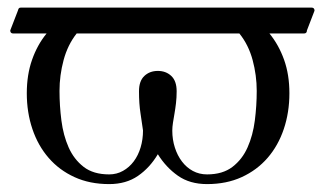

<svg xmlns="http://www.w3.org/2000/svg" viewBox="-20 -459 830 493"><path d="M779.8 -439.5Q787.6 -439.5 787.6 -431.6L768.1 -380.9Q768.1 -373 760.3 -373H671.9Q695.8 -343.8 709.5 -305.4Q723.1 -267.1 723.1 -219.7Q723.1 -170.4 708.7 -127.7Q694.3 -85 667 -53.5Q639.6 -22 600.6 -4.2Q561.5 13.7 511.7 13.7Q467.3 13.7 436.8 -7.8Q406.2 -29.3 385.3 -63Q364.7 -28.3 334.2 -7.3Q303.7 13.7 260.3 13.7Q210.4 13.7 171.4 -4.2Q132.3 -22 105 -53.5Q77.6 -85 63.2 -127.7Q48.8 -170.4 48.8 -219.7Q48.8 -267.1 62.3 -305.4Q75.7 -343.8 99.6 -373H14.2Q6.3 -373 6.3 -380.9L25.9 -431.6Q26.9 -435.5 28.3 -437.5Q29.8 -439.5 33.7 -439.5ZM336.9 -224.6Q336.9 -251 350.6 -263.9Q364.3 -276.9 385.3 -276.9Q406.2 -276.9 419.9 -263.9Q433.6 -251 433.6 -224.6Q433.6 -208.5 431.9 -194.1Q430.2 -179.7 428 -167.2Q425.8 -154.8 424.1 -143.8Q422.4 -132.8 422.4 -123.5Q422.4 -100.6 429 -80.1Q435.5 -59.6 447.3 -44.2Q459 -28.8 475.3 -20Q491.7 -11.2 511.7 -11.2Q551.8 -11.2 576.9 -30.5Q602.1 -49.8 615.7 -80.6Q629.4 -111.3 634.3 -149.4Q639.2 -187.5 639.2 -225.6Q639.2 -265.6 628.7 -304.7Q618.2 -343.8 594.7 -373H176.8Q153.8 -343.8 143.3 -304.7Q132.8 -265.6 132.8 -225.6Q132.8 -187.5 137.7 -149.4Q142.6 -111.3 156.2 -80.6Q169.9 -49.8 194.8 -30.5Q219.7 -11.2 260.3 -11.2Q279.8 -11.2 295.9 -20.3Q312 -29.3 323.5 -44.7Q335 -60.1 341.1 -80.6Q347.2 -101.1 347.2 -124Q344.7 -143.1 340.8 -167.7Q336.9 -192.4 336.9 -224.6Z"/></svg>

Font: Cardo
Style: Bold
Weight: 700
Designer: David J. Perry
Foundry: David J. Perry
Version: Version 1.0011